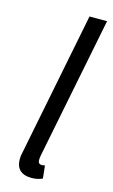

<svg xmlns="http://www.w3.org/2000/svg" viewBox="-114 -757 478 813"><g transform="rotate(15 125.0 -350.0)"><path d="M113 12C132 12 146 8 160 2L154 -54C146 -52 144 -52 140 -52C130 -52 124 -58 124 -68C124 -74 124 -79 126 -90L250 -712H173L50 -93C46 -77 44 -63 44 -52C44 -11 66 12 113 12Z"/></g></svg>

Font: Source Sans Pro
Style: Italic
Weight: 400
Italic angle: -11°
Designer: Paul D. Hunt
Foundry: Adobe Systems Incorporated
Version: Version 3.006;hotconv 1.0.111;makeotfexe 2.5.65597